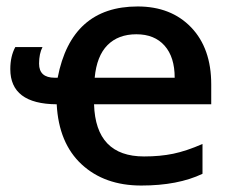

<svg xmlns="http://www.w3.org/2000/svg" viewBox="-20 -570 727 600"><path d="M275.9 -327.1H525.9Q525.9 -391.6 494.4 -427.2Q462.9 -462.9 406.2 -462.9Q349.6 -462.9 315.9 -429Q282.2 -395 275.9 -327.1ZM160.2 -327.1Q203.1 -549.8 410.2 -549.8Q514.6 -549.8 577.4 -484.4Q640.1 -418.9 640.1 -306.2V-244.1H273.9Q278.8 -81.1 430.2 -81.1Q480.5 -81.1 521.5 -89.6Q562.5 -98.1 612.8 -120.1V-26.9Q536.1 9.8 421.4 9.8Q306.6 9.8 235.1 -56.4Q163.6 -122.6 157.2 -244.1Q12.2 -245.1 12.2 -354Q12.2 -394 27.8 -422.9H112.8Q102.1 -402.3 102.1 -371.1Q102.1 -327.1 150.9 -327.1Z"/></svg>

Font: OpenSans-Semibold
Style: Regular
Weight: 600
Foundry: Ascender Corporation
Version: Version 1.10